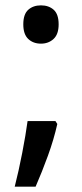

<svg xmlns="http://www.w3.org/2000/svg" viewBox="-20 -567 308 717"><path d="M133 -404Q104 -404 85.5 -421.5Q67 -439 67 -476Q67 -514 85.5 -530.5Q104 -547 133 -547Q162 -547 180.5 -530.5Q199 -514 199 -476Q199 -439 180 -421.5Q161 -404 133 -404ZM187 -115 194 -104Q181 -46 159 14.5Q137 75 113 130H35Q50 71 63 4Q76 -63 83 -115Z"/></svg>

Font: Noto Sans Tamil SemiCondensed Medium
Style: Regular
Weight: 500
Width: 4
Designer: Jelle Bosma - Monotype Design Team
Foundry: Monotype Imaging Inc.
Version: Version 2.004; ttfautohint (v1.8.4.7-5d5b)